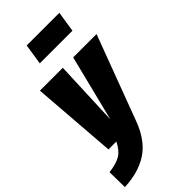

<svg xmlns="http://www.w3.org/2000/svg" viewBox="-334 -846 1139 1139"><g transform="rotate(-45 235.5 -276.0)"><path d="M298 0Q254 117 174 169.5Q94 222 -25 227L-27 100Q38 92 72 71Q106 50 130 0H64L23 -534H215L198 -118L302 -534H498ZM411 -649H137L157 -779H431Z"/></g></svg>

Font: Fira Sans Extra Condensed Black
Style: Italic
Weight: 900
Width: 3
Italic angle: -8°
Designer: Carrois Corporate & Edenspiekermann AG
Foundry: Carrois Corporate GbR & Edenspiekermann AG
Version: Version 4.203